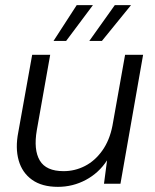

<svg xmlns="http://www.w3.org/2000/svg" viewBox="-20 -714 603 746"><path d="M205 12Q143 12 104.5 -15.5Q66 -43 52.5 -91Q39 -139 51 -200L105 -501H175L123 -208Q110 -132 134.5 -90.5Q159 -49 227 -49Q271 -49 310 -69Q349 -89 377.5 -129Q406 -169 417 -226L466 -501H536L448 0H384L396 -91Q364 -42 313.5 -15Q263 12 205 12ZM327 -555 426 -694H489L376 -555ZM188 -555 278 -694H341L237 -555Z"/></svg>

Font: DM Sans 17pt Light
Style: Italic
Weight: 300
Italic angle: -10°
Version: Version 4.004;gftools[0.9.30]